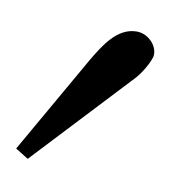

<svg xmlns="http://www.w3.org/2000/svg" viewBox="-43 -137 276 306"><g transform="rotate(10 95.5 16.0)"><path d="M156 -99C124 -99 105 -66 91 -43L-1 118L20 131L165 -24C175 -34 186 -53 189 -64C192 -80 176 -99 156 -99Z"/></g></svg>

Font: Libertinus Sans
Style: Italic
Weight: 400
Italic angle: -12°
Designer: Philipp H. Poll, Khaled Hosny
Foundry: Caleb Maclennan
Version: Version 7.050;RELEASE